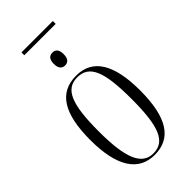

<svg xmlns="http://www.w3.org/2000/svg" viewBox="-256 -879 952 952"><g transform="rotate(-45 219.5 -403.5)"><path d="M111 -797H331V-817H111ZM219 -618C238 -618 253 -630 253 -663C253 -697 238 -708 219 -708C199 -708 184 -697 184 -663C184 -630 199 -618 219 -618ZM219 10C334 10 394 -75 394 -268C394 -451 337 -544 221 -544C101 -544 45 -453 45 -268C45 -78 109 10 219 10ZM220 0C140 0 105 -79 105 -268C105 -458 135 -534 219 -534C305 -534 334 -458 334 -268C334 -80 305 0 220 0Z"/></g></svg>

Font: Noto Serif Display ExtraCondensed Light
Style: Regular
Weight: 300
Width: 2
Designer: Monotype Design Team
Foundry: Monotype Imaging Inc.
Version: Version 2.009